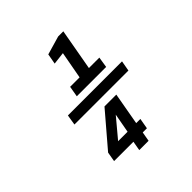

<svg xmlns="http://www.w3.org/2000/svg" viewBox="-188 -837 976 976"><g transform="rotate(-45 300.0 -349.0)"><path d="M230 -417 240 -475H308L335 -622L268 -614L278 -670L378 -699H415L375 -475H450L441 -417ZM120 -324 129 -380H518L508 -324ZM261 1 270 -50H131L140 -102L293 -281H378L347 -107H377L367 -50H337L328 1ZM217 -107H285L304 -211Z"/></g></svg>

Font: DM Mono
Style: Italic
Weight: 400
Italic angle: -10°
Designer: Colophon Foundry
Foundry: Colophon Foundry
Version: Version 1.000; ttfautohint (v1.8.2.53-6de2)